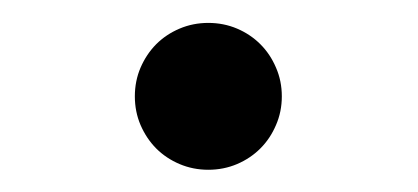

<svg xmlns="http://www.w3.org/2000/svg" viewBox="-20 -432 372 171"><path d="M100.1 -346.2Q100.1 -359.9 105.2 -371.8Q110.4 -383.8 119.1 -392.6Q127.9 -401.4 139.9 -406.5Q151.9 -411.6 165.5 -411.6Q179.2 -411.6 191.2 -406.5Q203.1 -401.4 211.9 -392.6Q220.7 -383.8 225.8 -371.8Q231 -359.9 231 -346.2Q231 -332.5 225.8 -320.6Q220.7 -308.6 211.9 -299.8Q203.1 -291 191.2 -285.9Q179.2 -280.8 165.5 -280.8Q151.9 -280.8 139.9 -285.9Q127.9 -291 119.1 -299.8Q110.4 -308.6 105.2 -320.6Q100.1 -332.5 100.1 -346.2Z"/></svg>

Font: Andika New Basic
Style: Regular
Weight: 400
Designer: Victor Gaultney, Annie Olsen, Julie Remington, Don Collingsworth, Eric Hays
Foundry: SIL International
Version: Version 5.500